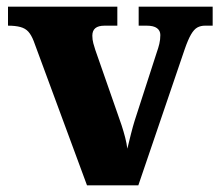

<svg xmlns="http://www.w3.org/2000/svg" viewBox="-20 -556 658 576"><path d="M81 -433Q74 -451 65 -461Q56 -471 41 -475Q26 -479 4 -479V-536H332V-479H294Q275 -479 266 -471.5Q257 -464 257 -449Q257 -437 260 -426Q263 -415 266 -406L332 -217Q339 -198 345 -179.5Q351 -161 355.5 -143.5Q360 -126 362 -110Q367 -131 373 -154.5Q379 -178 384 -194L450 -398Q455 -412 458 -424.5Q461 -437 461 -451Q461 -464 451 -471.5Q441 -479 420 -479H396V-536H618V-479H595Q582 -479 572 -473.5Q562 -468 553 -452.5Q544 -437 534 -408L395 0H241Z"/></svg>

Font: Noto Serif Armenian ExtraBold
Style: Regular
Weight: 800
Version: Version 2.007